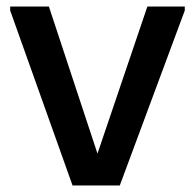

<svg xmlns="http://www.w3.org/2000/svg" viewBox="-20 -565 593 585"><path d="M201 0 11 -533V-545H129L277 -97L429 -545H543V-533L345 0Z"/></svg>

Font: Kufam Medium
Style: Regular
Weight: 500
Designer: Wael Morcos, Artur Schmal
Foundry: Original Type
Version: Version 1.300; ttfautohint (v1.8.3)